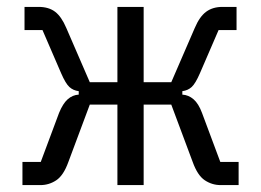

<svg xmlns="http://www.w3.org/2000/svg" viewBox="-20 -536 756 556"><path d="M45 0V-67H98L151 -209Q162 -236 176 -248.5Q190 -261 208 -262V-272Q192 -274 181 -284Q170 -294 157 -324L103 -449H51V-516H92Q121 -516 139.5 -502Q158 -488 172 -455L240 -298H320V-516H396V-298H476L544 -455Q558 -488 577 -502Q596 -516 624 -516H665V-449H613L559 -324Q546 -294 535 -284Q524 -274 508 -272V-262Q526 -261 540.5 -248.5Q555 -236 565 -209L618 -67H671V0H619Q594 0 573 -14Q552 -28 538 -67L476 -233H396V0H320V-233H240L178 -67Q164 -28 143 -14Q122 0 97 0Z"/></svg>

Font: IBM Plex Sans Condensed
Style: Regular
Weight: 400
Width: 3
Designer: Mike Abbink, Paul van der Laan, Pieter van Rosmalen
Foundry: Bold Monday
Version: Version 3.201